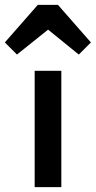

<svg xmlns="http://www.w3.org/2000/svg" viewBox="-82 -772 395 792"><path d="M61 0V-480H171V0ZM-12 -547 -62 -597 74 -752H157L293 -597L243 -547L79 -680L153 -679Z"/></svg>

Font: Outfit Thin Medium
Style: Regular
Weight: 500
Version: Version 1.100;gftools[0.9.27]